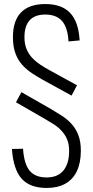

<svg xmlns="http://www.w3.org/2000/svg" viewBox="-20 -825 459 950"><path d="M211 105Q128 105 87 59Q46 13 39 -88L94 -89Q99 -14 126.5 19.5Q154 53 211 53Q265 53 293.5 19Q322 -15 322 -78Q322 -112 312 -135.5Q302 -159 284.5 -178Q267 -197 244.5 -211Q222 -225 198 -239L59 -319L86 -369L233 -285Q260 -269 286.5 -252Q313 -235 334 -212Q355 -189 367.5 -157Q380 -125 380 -79Q380 -20 360.5 21.5Q341 63 303 84Q265 105 211 105ZM192 -430Q165 -445 138.5 -462.5Q112 -480 90.5 -503.5Q69 -527 56.5 -560.5Q44 -594 44 -641Q44 -723 84.5 -764Q125 -805 204 -805Q286 -805 327.5 -760.5Q369 -716 374 -625L319 -620Q315 -689 287 -721Q259 -753 204 -753Q153 -753 127 -725Q101 -697 101 -641Q101 -607 111.5 -582Q122 -557 139.5 -538.5Q157 -520 179.5 -505Q202 -490 228 -476L361 -403L334 -352Z"/></svg>

Font: Pathway Extreme Condensed Thin
Style: Regular
Weight: 250
Width: 3
Version: Version 1.001;gftools[0.9.26]